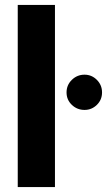

<svg xmlns="http://www.w3.org/2000/svg" viewBox="-20 -759 436 779"><path d="M52 -739H203V0H52ZM250 -384Q250 -414 271.5 -435Q293 -456 323 -456Q352 -456 373 -435Q394 -414 394 -384Q394 -354 373 -333.5Q352 -313 323 -313Q293 -313 271.5 -333.5Q250 -354 250 -384Z"/></svg>

Font: Prompt SemiBold
Style: Regular
Weight: 600
Designer: Katatrad Team
Foundry: CadsonDemak
Version: Version 1.001